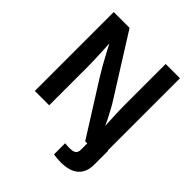

<svg xmlns="http://www.w3.org/2000/svg" viewBox="-250 -885 1252 1252"><g transform="rotate(45 376.5 -259.0)"><path d="M451.7 204.1V101.6Q461.4 103 472.4 103.5Q483.4 104 492.7 104Q527.8 104 541 93.3Q554.2 82.5 554.2 58.6V-62H684.6V65.4Q684.6 136.2 642.8 173.1Q601.1 210 519.5 210Q499.5 210 481.7 208.3Q463.9 206.5 451.7 204.1ZM70.8 0V-727.5H216.8L469.2 -326.2Q484.4 -302.7 501.7 -271.7Q519 -240.7 537.8 -203.1Q556.6 -165.5 574.7 -121.1L560.1 -115.7Q557.1 -155.3 554.7 -198Q552.2 -240.7 551 -279.3Q549.8 -317.9 549.8 -343.3V-727.5H681.6V0H535.2L307.6 -361.3Q287.6 -393.6 268.3 -427Q249 -460.4 226.8 -502.9Q204.6 -545.4 173.8 -603.5L192.9 -606.9Q195.8 -553.7 198.2 -506.1Q200.7 -458.5 201.9 -421.6Q203.1 -384.8 203.1 -361.8V0Z"/></g></svg>

Font: Inter 17pt SemiBold
Style: Regular
Weight: 600
Version: Version 4.001;git-66647c0bb